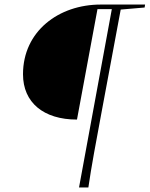

<svg xmlns="http://www.w3.org/2000/svg" viewBox="-20 -694 657 843"><path d="M408 -654H471L327 129H368C380 44 404 -84 424 -191L510 -652L615 -661L617 -674H422C238 -674 81 -557 81 -368C81 -244 171 -169 318 -169Z"/></svg>

Font: Source Serif 4 Display Light
Style: Italic
Weight: 300
Italic angle: -12°
Designer: Frank Grießhammer
Foundry: Adobe Systems Incorporated
Version: Version 4.004;hotconv 1.0.117;makeotfexe 2.5.65602